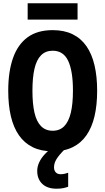

<svg xmlns="http://www.w3.org/2000/svg" viewBox="-20 -909 640 1166"><path d="M300 10Q230 10 179 -15Q128 -40 95 -87.5Q62 -135 46 -203Q30 -271 30 -358Q30 -474 59 -556.5Q88 -639 147.5 -682.5Q207 -726 300 -726Q370 -726 421 -701Q472 -676 505 -628.5Q538 -581 554 -512.5Q570 -444 570 -358Q570 -271 554 -203Q538 -135 505 -87.5Q472 -40 421 -15Q370 10 300 10ZM300 -115Q343 -115 370 -142.5Q397 -170 410 -224Q423 -278 423 -359Q423 -478 394 -539.5Q365 -601 300 -601Q257 -601 229.5 -573.5Q202 -546 189.5 -492Q177 -438 177 -358Q177 -278 189.5 -224Q202 -170 229.5 -142.5Q257 -115 300 -115ZM324 237Q267 237 236.5 207.5Q206 178 206 129Q206 103 218 77Q230 51 252 27.5Q274 4 304 -16L371 0Q338 33 323 57.5Q308 82 308 107Q308 126 318.5 137.5Q329 149 348 149Q362 149 374 146Q386 143 394 140V225Q381 230 364 233.5Q347 237 324 237ZM148 -790V-889H451V-790Z"/></svg>

Font: Noto Sans Mono
Style: Bold
Weight: 700
Designer: Monotype Design Team
Foundry: Monotype Imaging Inc.
Version: Version 2.014